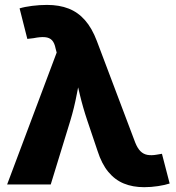

<svg xmlns="http://www.w3.org/2000/svg" viewBox="-20 -758 724 789"><path d="M9.3 0 212.9 -542 208.5 -558.6Q204.1 -581.5 193.8 -592.5Q183.6 -603.5 165 -605.2Q146.5 -606.9 117.7 -601.1L92.3 -598.1L60.5 -723.6Q81.1 -730 112.1 -733.9Q143.1 -737.8 173.3 -737.8Q223.6 -737.8 262.2 -722.7Q300.8 -707.5 329.3 -675Q357.9 -642.6 377.9 -589.8L535.6 -172.4Q544.9 -148.9 557.1 -136.7Q569.3 -124.5 585.7 -121.6Q602.1 -118.7 622.1 -122.1L645.5 -126L677.2 -3.9Q658.2 2.4 629.6 6.8Q601.1 11.2 572.3 11.2Q525.4 11.2 488.8 -3.9Q452.1 -19 425 -51.8Q397.9 -84.5 380.9 -137.7L338.9 -262.2Q320.8 -315.9 307.9 -369.9Q294.9 -423.8 281.7 -484.9H318.8Q305.7 -424.3 295.4 -370.1Q285.2 -315.9 269 -262.2L188.5 0Z"/></svg>

Font: Inter 17pt ExtraBold
Style: Regular
Weight: 800
Version: Version 4.001;git-66647c0bb